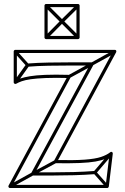

<svg xmlns="http://www.w3.org/2000/svg" viewBox="-20 -939 628 967"><path d="M118 -619 120 -603Q168 -607 226 -608Q284 -609 335 -609Q335 -609 335 -609Q335 -609 335 -609H444Q449 -609 444 -617Q439 -625 437 -621L137 -67Q135 -63 137.5 -59Q140 -55 144 -55H244Q244 -55 244 -55Q244 -55 244 -55Q295 -55 351.5 -56.5Q408 -58 459 -62L457 -78Q408 -74 351.5 -72.5Q295 -71 244 -71Q244 -71 244 -71Q244 -71 244 -71H144Q140 -71 144.5 -63Q149 -55 151 -59L451 -613Q453 -618 451 -621.5Q449 -625 444 -625H335Q335 -625 335 -625Q335 -625 335 -625Q284 -625 226 -624Q168 -623 118 -619ZM50 -529 64 -519 126 -606Q128 -608 127.5 -611.5Q127 -615 125 -616L63 -685L51 -675L113 -606Q115 -604 114.5 -611Q114 -618 112 -616ZM546 -161 534 -171 452 -75Q450 -73 450 -70Q450 -67 452 -65L514 5L526 -5L464 -75Q462 -77 462 -70Q462 -63 464 -65ZM26 -7 34 7 148 -56Q148 -56 148 -56Q148 -56 148 -56L263 -118L255 -132L140 -70Q140 -70 140 -70Q140 -70 140 -70ZM562 -673 554 -687 440 -624Q440 -624 440 -624Q440 -624 440 -624L325 -561L333 -547L448 -610Q448 -610 448 -610Q448 -610 448 -610ZM558 -688H57Q54 -688 51.5 -685.5Q49 -683 49 -680V-524Q49 -520 53 -517.5Q57 -515 61 -517Q73 -524 90 -530Q107 -536 135 -540Q163 -544 210 -546Q257 -548 329 -546L322 -558L23 -4Q21 0 23.5 4Q26 8 30 8H520Q523 8 525 6Q527 4 528 1L548 -165Q549 -170 544.5 -173Q540 -176 535 -172Q517 -158 488.5 -148.5Q460 -139 407 -135Q354 -131 259 -133L266 -121L565 -676Q567 -681 565 -684.5Q563 -688 558 -688ZM558 -672 551 -684 252 -129Q250 -125 252.5 -121Q255 -117 259 -117Q333 -116 381.5 -118Q430 -120 461 -125.5Q492 -131 511 -139.5Q530 -148 545 -160L532 -167L512 -1L520 -8H30L37 4L336 -550Q338 -554 336 -558Q334 -562 329 -562Q255 -564 207.5 -562Q160 -560 130.5 -555Q101 -550 83.5 -544Q66 -538 53 -531L65 -524V-680L57 -672ZM218 -917 206 -905 286 -825Q286 -825 286 -825Q286 -825 286 -825L367 -744L379 -756L298 -837Q298 -837 298 -837Q298 -837 298 -837ZM379 -905 367 -917 286 -837Q286 -837 286 -837Q286 -837 286 -837L206 -756L218 -744L298 -825Q298 -825 298 -825Q298 -825 298 -825ZM381 -750V-911Q381 -914 378.5 -916.5Q376 -919 373 -919H212Q209 -919 206.5 -916.5Q204 -914 204 -911V-750Q204 -747 206.5 -744.5Q209 -742 212 -742H373Q376 -742 378.5 -744.5Q381 -747 381 -750ZM365 -750 373 -758H212L220 -750V-911L212 -903H373L365 -911Z"/></svg>

Font: Tilt Prism
Style: Regular
Weight: 400
Version: Version 1.000